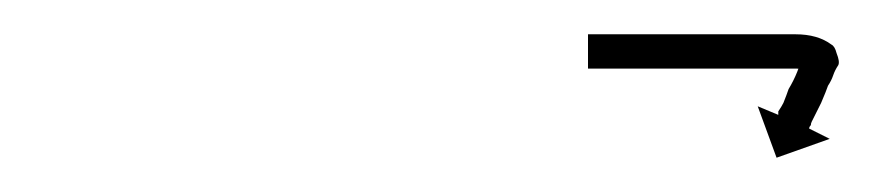

<svg xmlns="http://www.w3.org/2000/svg" viewBox="-20 -573 509 112"><path d="M325 -553Q326 -553 327.5 -553Q329 -553 331 -553Q333 -553 335 -553Q337 -553 339 -553Q342 -553 345 -553Q348 -553 351 -553Q354 -553 357.5 -553Q361 -553 364 -553Q368 -553 371.5 -553Q375 -553 379 -553Q383 -553 387 -553Q391 -553 395 -553Q399 -553 403 -553Q407 -553 412 -553Q416 -553 420 -553Q424 -553 428 -553Q432 -553 436 -553Q440 -553 444 -553Q457 -553 465 -547Q467 -546 468 -542Q470 -537 469 -535Q467 -532 466 -529Q465 -526 463 -523Q462 -520 459 -513Q456 -507 455 -505Q454 -503 453.5 -502Q453 -501 453 -500Q452 -499 452 -498L464 -492L433 -481L422 -511L434 -506Q434 -506 434 -506.5Q434 -507 434 -508Q436 -511 437 -513Q439 -518 440 -521Q443 -526 445 -531Q446 -534 447.5 -537Q449 -540 450 -543Q451 -545 453 -538Q456 -530 454 -531Q451 -533 444 -533Q440 -533 436 -533Q432 -533 428 -533Q424 -533 420 -533Q416 -533 412 -533Q407 -533 403 -533Q399 -533 395 -533Q391 -533 387 -533Q383 -533 379 -533Q375 -533 371.5 -533Q368 -533 364 -533Q361 -533 357.5 -533Q354 -533 351 -533Q348 -533 345 -533Q342 -533 339 -533Q337 -533 335 -533Q333 -533 331 -533Q329 -533 327.5 -533Q326 -533 325 -533Q325 -533 324.5 -533Q324 -533 323 -533V-553Q324 -553 324.5 -553Q325 -553 325 -553Z"/></svg>

Font: FRB American Cursive Just Arrows Light
Style: Italic
Weight: 300
Italic angle: -25°
Version: Version 2.0;Modular Font Editor K font №1